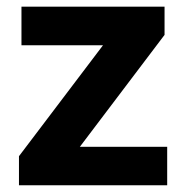

<svg xmlns="http://www.w3.org/2000/svg" viewBox="-20 -548 549 568"><path d="M216.3 -113.8H474.6V0H36.1V-85.9L284.7 -414.1H43.5V-528.3H466.8V-444.8Z"/></svg>

Font: Shabnam FD
Style: Bold-FD
Weight: 700
Foundry: DejaVu fonts team - Redesigned by Saber Rastikerdar - Based on Vazir font
Version: Version 5.0.1